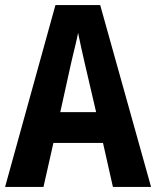

<svg xmlns="http://www.w3.org/2000/svg" viewBox="-20 -735 614 755"><path d="M424 0 385 -173H190L151 0H0L198 -715H374L574 0ZM314 -483Q306 -517 299.5 -547Q293 -577 287 -606Q284 -589 278.5 -566Q273 -543 267.5 -520.5Q262 -498 259 -484L217 -294H358Z"/></svg>

Font: Noto Sans Gurmukhi UI Condensed
Style: Bold
Weight: 700
Width: 3
Designer: Jelle Bosma - Monotype Design Team
Foundry: Monotype Imaging Inc.
Version: Version 2.004; ttfautohint (v1.8.4.7-5d5b)